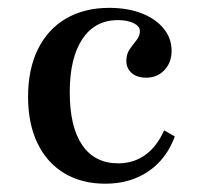

<svg xmlns="http://www.w3.org/2000/svg" viewBox="-20 -447 491 479"><path d="M242.7 11.3Q183.9 11.3 140.3 -14.9Q96.8 -41.1 73.4 -89.9Q50 -138.7 50 -205.6Q50 -274.2 74.6 -324.2Q99.2 -374.2 144.8 -400.8Q190.3 -427.4 252.4 -427.4Q298.4 -427.4 333.5 -413.7Q368.5 -400 388.3 -375.8Q408.1 -351.6 408.1 -320.2Q408.1 -291.1 390.3 -272.2Q372.6 -253.2 344.4 -253.2Q321.8 -253.2 308.5 -264.9Q295.2 -276.6 295.2 -295.2Q295.2 -312.1 303.6 -324.2Q312.1 -336.3 320.6 -346.8Q329 -357.3 329 -369.4Q329 -381.5 313.7 -389.1Q298.4 -396.8 274.2 -396.8Q216.9 -396.8 185.5 -349.6Q154 -302.4 154 -216.9Q154 -130.6 185.1 -85.1Q216.1 -39.5 275 -39.5Q312.9 -39.5 341.9 -60.1Q371 -80.6 389.5 -121.8L416.1 -106.5Q395.2 -50 350 -19.4Q304.8 11.3 242.7 11.3Z"/></svg>

Font: Playfair SemiBold
Style: Regular
Weight: 600
Designer: Claus Eggers Sørensen
Foundry: Claus Eggers Sørensen
Version: Version 2.001;gftools[0.9.30]